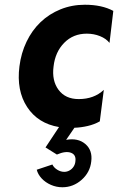

<svg xmlns="http://www.w3.org/2000/svg" viewBox="-20 -530 498 810"><path d="M346 -388Q289 -388 251 -349.5Q213 -311 206 -250Q198 -190 227 -151Q256 -112 312 -112Q377 -112 418 -151L401 -18Q378 -5 350 1.5Q322 8 294 9L259 60Q309 51 340 77.5Q371 104 365 151Q360 197 324.5 228.5Q289 260 243 260Q218 260 195 250Q172 240 156 223Q140 206 135 186L201 164Q207 177 221.5 186Q236 195 251 195Q263 195 273.5 189Q284 183 290.5 173Q297 163 298 151Q302 123 279.5 114.5Q257 106 220 122L172 92L229 6Q140 -9 94.5 -78.5Q49 -148 62 -250Q69 -306 92 -354Q115 -402 151 -436.5Q187 -471 235 -490.5Q283 -510 338 -510Q410 -510 458 -484L442 -349Q428 -367 402 -377.5Q376 -388 346 -388Z"/></svg>

Font: Orkney
Style: BoldItalic
Weight: 700
Designer: Samuel Oakes and Alfredo Marco Pradil
Foundry: Alfredo Marco Pradil
Version: 1.0; ttfautohint (v1.5)